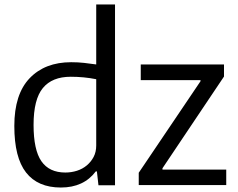

<svg xmlns="http://www.w3.org/2000/svg" viewBox="-20 -828 1065 858"><path d="M600 -56 876 -465V-470H609V-540H981V-486L706 -76V-70H991V-1H600ZM252 10Q149 10 96.5 -57Q44 -124 44 -265Q44 -407 112.5 -478.5Q181 -550 298 -550Q328 -550 355.5 -547Q383 -544 410 -540V-808H494V0H420L413 -62H408Q354 10 252 10ZM272 -57Q299 -57 324 -65Q349 -73 368 -89Q387 -105 398.5 -127Q410 -149 410 -178V-474Q355 -485 296 -485Q213 -485 171.5 -434.5Q130 -384 130 -270Q130 -158 165 -107.5Q200 -57 272 -57Z"/></svg>

Font: Encode Sans Narrow
Style: Regular
Weight: 400
Designer: Pablo Impallari, Andres Torresi
Foundry: Pablo Impallari, Andres Torresi
Version: Version 1.000; ttfautohint (v1.00) -l 8 -r 50 -G 200 -x 14 -